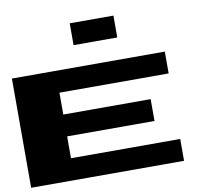

<svg xmlns="http://www.w3.org/2000/svg" viewBox="-92 -1103 1183 1082"><g transform="rotate(-10 500.0 -562.5)"><path d="M375 -875V-1000H625V-875ZM0 -125V-750H875V-625H250V-500H750V-375H250V-250H875V-125Z"/></g></svg>

Font: Press Start 2P
Style: Regular
Weight: 400
Designer: CodeMan38
Foundry: CodeMan38
Version: Version 3.000